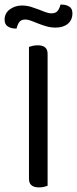

<svg xmlns="http://www.w3.org/2000/svg" viewBox="-36 -810 335 835"><path d="M171 -2Q166 0 156 2.5Q146 5 134 5Q90 5 90 -32V-606Q95 -608 105.5 -610.5Q116 -613 128 -613Q171 -613 171 -576ZM59 -786Q80 -786 98 -780.5Q116 -775 131.5 -769Q147 -763 161 -757.5Q175 -752 188 -752Q206 -752 214.5 -762.5Q223 -773 227 -790H233Q251 -790 265 -781.5Q279 -773 279 -752Q279 -723 259 -706.5Q239 -690 206 -690Q185 -690 166 -695.5Q147 -701 130.5 -707.5Q114 -714 100 -719.5Q86 -725 74 -725Q56 -725 48 -714Q40 -703 36 -686H30Q12 -686 -2 -695Q-16 -704 -16 -724Q-16 -753 7 -769.5Q30 -786 59 -786Z"/></svg>

Font: Baloo Bhai 2
Style: Regular
Weight: 400
Designer: Supriya Tembe, Noopur Datye and Ek Type
Foundry: Ek Type
Version: Version 1.640;PS 1.000;hotconv 16.6.51;makeotf.lib2.5.65220;